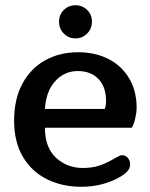

<svg xmlns="http://www.w3.org/2000/svg" viewBox="-20 -701 574 735"><path d="M206 -618Q206 -645 224.5 -663Q243 -681 269 -681Q295 -681 313.5 -663Q332 -645 332 -618Q332 -591 313.5 -572.5Q295 -554 269 -554Q243 -554 224.5 -572.5Q206 -591 206 -618ZM34 -239Q34 -321 65.5 -380Q97 -439 152.5 -470Q208 -501 279 -501Q345 -501 395.5 -475Q446 -449 474.5 -401Q503 -353 503 -289Q503 -271 498 -249Q493 -227 485 -212H152Q152 -136 194.5 -97Q237 -58 297 -58Q332 -58 358.5 -66.5Q385 -75 418 -94Q422 -96 431.5 -101.5Q441 -107 447 -107Q460 -107 469 -97Q478 -87 478 -72Q478 -58 469 -47Q460 -36 440 -24Q374 14 291 14Q218 14 159.5 -15Q101 -44 67.5 -101Q34 -158 34 -239ZM381 -284Q386 -297 386 -314Q386 -368 357 -398.5Q328 -429 278 -429Q226 -429 191 -390Q156 -351 152 -284Z"/></svg>

Font: Maitree Semibold
Style: Regular
Weight: 600
Designer: CadsonDemak Team
Foundry: CadsonDemak
Version: Version 1.000